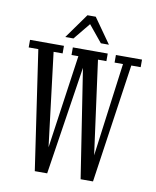

<svg xmlns="http://www.w3.org/2000/svg" viewBox="-77 -724 637 786"><g transform="rotate(10 241.0 -331.0)"><path d="M312 2.5 235.5 -492H191V-523.5H332V-492H297L349.5 -103.5L401 -492H366V-523.5H474.5V-492H435.5L363.5 2.5ZM121.5 2.5 49 -492H9V-523.5H150V-492H112.5L160 -103.5L215.5 -492H187V-523.5H292V-492H249L173 2.5ZM149 -560 223 -663.5H257.5L330.5 -560H297L240 -629.5L183 -560Z"/></g></svg>

Font: Imbue Light
Style: Regular
Weight: 300
Designer: Tyler Finck
Foundry: Etcetera Type Company
Version: Version 1.102